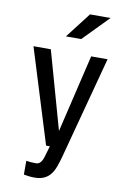

<svg xmlns="http://www.w3.org/2000/svg" viewBox="-97 -772 657 1003"><g transform="rotate(10 231.5 -270.0)"><path d="M283 44Q275 73 266 97.5Q257 122 243.5 139Q230 156 209.5 165.5Q189 175 159 175Q143 175 127 173Q111 171 102 169V96Q113 98 126 99Q139 100 154 100Q182 100 194 55L210 0H190L35 -500H127L243 -87L341 -500H428ZM193 -580 297 -715H406L274 -580Z"/></g></svg>

Font: Share
Style: Regular
Weight: 400
Designer: Ralph du Carrois
Version: Version 1.001